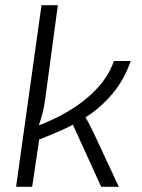

<svg xmlns="http://www.w3.org/2000/svg" viewBox="-20 -720 549 740"><path d="M203 -700 155 -344Q151 -312 144.5 -286Q138 -260 127 -229Q129 -222 131 -215.5Q133 -209 134 -203L104 0H42L140 -700ZM484 -485Q458 -412 415.5 -361Q373 -310 321.5 -275.5Q270 -241 216 -217.5Q162 -194 115 -176L111 -230Q185 -256 247 -293.5Q309 -331 354 -379Q399 -427 419 -485ZM303 -279Q312 -264 321 -247.5Q330 -231 338 -214L438 0H370L252 -259Z"/></svg>

Font: Exo 2 Light
Style: Italic
Weight: 300
Italic angle: -8°
Designer: Natanael Gama
Foundry: Natanael Gama
Version: Version 2.010